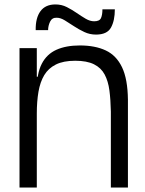

<svg xmlns="http://www.w3.org/2000/svg" viewBox="-20 -846 655 866"><path d="M146 -334V-442Q146 -515 168.5 -558.5Q191 -602 234.5 -621.5Q278 -641 340 -641Q409 -641 457 -618.5Q505 -596 530.5 -542.5Q556 -489 557 -396L480 -343Q479 -396 473.5 -438Q468 -480 452 -510Q436 -540 404 -556Q372 -572 319 -572Q266 -572 232 -555Q198 -538 179.5 -507Q161 -476 153.5 -432Q146 -388 146 -334ZM68 0V-629H146V-442V0ZM148 -436 113 -461V-500H159ZM480 0V-372L557 -400V0ZM413 -690Q385 -690 360.5 -701.5Q336 -713 314 -727.5Q292 -742 272.5 -754Q253 -766 236 -766Q215 -767 206 -748.5Q197 -730 197 -710H141Q140 -765 162.5 -795.5Q185 -826 230 -826Q258 -826 281.5 -814Q305 -802 326 -787.5Q347 -773 366.5 -761.5Q386 -750 405 -750Q429 -750 435.5 -764.5Q442 -779 442 -804H498Q498 -753 480.5 -721.5Q463 -690 413 -690Z"/></svg>

Font: Matangi Medium
Style: Regular
Weight: 500
Designer: Prashant Pant
Foundry: The Graphic Ant
Version: Version 3.002